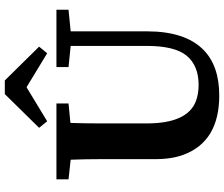

<svg xmlns="http://www.w3.org/2000/svg" viewBox="-86 -821 922 790"><g transform="rotate(-90 375.0 -426.0)"><path d="M641.1 -283.2Q641.1 -126 565.9 -50.8Q500 15.1 377 15.1Q189 15.1 133.8 -130.4Q114.7 -180.7 115.2 -252V-474.1Q115.2 -535.2 112.8 -596.2L32.2 -605V-654.8H344.2V-605L264.2 -597.2Q262.2 -536.1 262.2 -475.1V-283.2Q262.2 -116.2 353.5 -81.1Q382.8 -69.8 420.9 -69.8Q499.5 -69.8 540.5 -118.7Q581.1 -167.5 581.1 -283.2V-596.2L494.1 -605V-654.8H730V-605L641.1 -596.2ZM550.8 -692.9 411.1 -777.8 271 -692.9 244.1 -726.1 382.8 -867.2H439L578.1 -726.1Z"/></g></svg>

Font: SourceSerifPro-Bold
Style: Bold
Weight: 700
Designer: Frank Grießhammer
Foundry: Adobe Systems Incorporated
Version: Version 1.014;PS Version 1.0;hotconv 1.0.73;makeotf.lib2.5.5